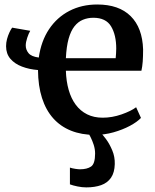

<svg xmlns="http://www.w3.org/2000/svg" viewBox="-20 -589 688 854"><path d="M402 11Q342.5 11 295.8 -7.8Q249 -26.5 216.5 -63Q184 -99.5 166.8 -153.2Q149.5 -207 149 -277.5Q110 -280.5 77.8 -292.8Q45.5 -305 26.2 -327.5Q7 -350 7 -383.5Q7 -399.5 11.2 -415.2Q15.5 -431 21.8 -444.5Q28 -458 34 -466L114.5 -452Q107.5 -440.5 101 -420.8Q94.5 -401 94.5 -386.5Q94.5 -368 106.8 -352.8Q119 -337.5 152.5 -333Q163 -406.5 198.2 -459.2Q233.5 -512 288.5 -540.5Q343.5 -569 412.5 -569Q509 -569 561.2 -517.2Q613.5 -465.5 616.5 -369Q616.5 -338 614.8 -315Q613 -292 609 -274.5H273Q274.5 -227.5 285.5 -189Q296.5 -150.5 317 -123Q337.5 -95.5 367.5 -80.5Q397.5 -65.5 437 -65.5Q478.5 -65.5 520.8 -80.2Q563 -95 585.5 -112L607 -64.5Q590 -46.5 557.8 -29.2Q525.5 -12 485 -0.5Q444.5 11 402 11ZM273 -330H494.5Q495.5 -339.5 496.2 -351.5Q497 -363.5 497 -373Q497 -433.5 474 -471.8Q451 -510 395 -510Q370.5 -510 349 -501.2Q327.5 -492.5 311.2 -472Q295 -451.5 285.2 -416.8Q275.5 -382 273 -330ZM363.5 244.5Q345 244.5 324.5 240.2Q304 236 291 231V156.5Q301.5 160 315 162Q328.5 164 335.5 164Q367 164 385 151.8Q403 139.5 403 94Q403 74.5 396.8 55.2Q390.5 36 382.8 20.8Q375 5.5 370 -1.5L405.5 -6L424.5 -1.5Q435.5 8 451.2 29.2Q467 50.5 479.2 79.5Q491.5 108.5 490.5 141Q489.5 178.5 473.8 201.5Q458 224.5 429.8 234.5Q401.5 244.5 363.5 244.5Z"/></svg>

Font: Merriweather 20pt SemiBold
Style: Regular
Weight: 600
Version: Version 2.100